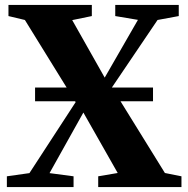

<svg xmlns="http://www.w3.org/2000/svg" viewBox="-20 -763 768 783"><path d="M100 -57 288.5 -346.5 81.5 -681.5 14.5 -697.5V-743H354.5V-697.5L274.5 -681L407 -446.5L542.5 -682L450 -697.5V-743H709V-697.5L622.5 -681.5L436.5 -406.5L652.5 -57.5L720 -44V0H380.5V-44L460 -57.5L320 -304L182 -57L280 -44V0H8V-44ZM604 -406V-350H123V-406Z"/></svg>

Font: Merriweather 72pt ExtraBold
Style: Regular
Weight: 800
Version: Version 2.100